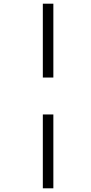

<svg xmlns="http://www.w3.org/2000/svg" viewBox="-20 -780 491 1040"><path d="M212 -360V-760H269V-360ZM212 240V-160H269V240Z"/></svg>

Font: Noto Serif ExtraCondensed SemiBold
Style: Italic
Weight: 600
Width: 2
Italic angle: -12°
Designer: Monotype Design Team
Foundry: Monotype Imaging Inc.
Version: Version 2.013